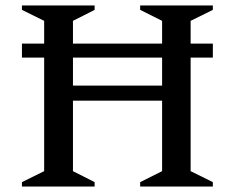

<svg xmlns="http://www.w3.org/2000/svg" viewBox="-20 -680 856 700"><path d="M60 0V-16L141 -56V-470H60V-521H141V-604L60 -644V-660H325V-644L246 -604V-521H571V-604L491 -644V-660H756V-644L675 -604V-521H756V-470H675V-56L756 -16V0H491V-16L571 -56V-313H246V-56L325 -16V0ZM246 -368H571V-470H246Z"/></svg>

Font: Spectral Medium
Style: Regular
Weight: 500
Designer: Jean-Baptiste Levee
Foundry: Production Type
Version: Version 2.001